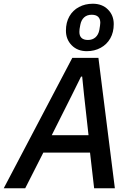

<svg xmlns="http://www.w3.org/2000/svg" viewBox="-50 -1008 708 1028"><path d="M565 0H454L432 -191H182L85 0H-30L337 -698H477ZM424 -284 400 -500 390 -598H384L335 -499L227 -284ZM415 -734Q365 -734 334 -765.5Q303 -797 303 -844Q303 -888 321.5 -920.5Q340 -953 373 -970.5Q406 -988 447 -988Q497 -988 528 -957Q559 -926 559 -879Q559 -835 540.5 -802.5Q522 -770 489 -752Q456 -734 415 -734ZM421 -794Q445 -794 461 -808Q477 -822 482 -848Q484 -862 485.5 -870.5Q487 -879 487 -886Q487 -907 475.5 -918Q464 -929 441 -929Q416 -929 400.5 -915Q385 -901 380 -875Q377 -861 376 -852.5Q375 -844 375 -837Q375 -816 386.5 -805Q398 -794 421 -794Z"/></svg>

Font: IBM Plex Sans Medium
Style: Italic
Weight: 500
Italic angle: -11.31°
Designer: Mike Abbink, Paul van der Laan, Pieter van Rosmalen
Foundry: Bold Monday
Version: Version 3.201